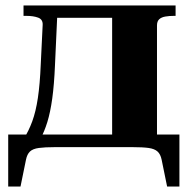

<svg xmlns="http://www.w3.org/2000/svg" viewBox="-20 -538 697 702"><path d="M390 -1V-518H622V-480H616Q599 -480 584.5 -477.5Q570 -475 562 -467.5Q554 -460 554 -445V-1ZM165 -473V-518H457V-473ZM571 46Q567 26 556 16Q545 6 523.5 3Q502 0 465 0H180Q144 0 122 3Q100 6 89.5 16Q79 26 75 46L55 144H10V-46H636V144H591ZM129 -303 136 -447Q137 -467 119.5 -473.5Q102 -480 76 -480H66V-518H191L181 -299Q178 -228 171 -177.5Q164 -127 153 -91.5Q142 -56 127 -29H66Q85 -59 98 -94.5Q111 -130 118.5 -180Q126 -230 129 -303Z"/></svg>

Font: Roboto Serif 120pt Expanded SemiBold
Style: Regular
Weight: 600
Width: 7
Designer: Greg Gazdowicz
Foundry: Commercial Type
Version: Version 1.008